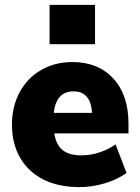

<svg xmlns="http://www.w3.org/2000/svg" viewBox="-20 -758 575 786"><path d="M506 -212H202Q210 -164 237 -143Q264 -122 314 -122Q350 -122 387 -134Q424 -146 453 -167L498 -50Q461 -23 409 -7.5Q357 8 305 8Q220 8 158 -23Q96 -54 62.5 -112Q29 -170 29 -248Q29 -322 60.5 -380.5Q92 -439 148.5 -471.5Q205 -504 276 -504Q382 -504 444 -436.5Q506 -369 506 -252ZM200 -296H357Q351 -384 281 -384Q210 -384 200 -296ZM183 -738H369V-577H183Z"/></svg>

Font: wassup Sans
Style: Black
Weight: 900
Version: Version 2.001